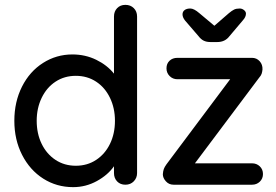

<svg xmlns="http://www.w3.org/2000/svg" viewBox="-20 -760 1136 790"><path d="M544 -692V-48Q544 -28 530.5 -14Q517 0 496 0Q475 0 462 -13.5Q449 -27 449 -48V-76Q424 -40 378.5 -15Q333 10 281 10Q213 10 158 -25Q103 -60 71 -122.5Q39 -185 39 -263Q39 -341 70.5 -403.5Q102 -466 157 -501Q212 -536 278 -536Q331 -536 376 -514Q421 -492 449 -457V-692Q449 -713 462 -726.5Q475 -740 496 -740Q517 -740 530.5 -726.5Q544 -713 544 -692ZM453 -263Q453 -315 432.5 -357.5Q412 -400 375.5 -424Q339 -448 292 -448Q245 -448 208.5 -424Q172 -400 151.5 -357.5Q131 -315 131 -263Q131 -210 151.5 -168Q172 -126 208.5 -102Q245 -78 292 -78Q339 -78 375.5 -102Q412 -126 432.5 -168Q453 -210 453 -263ZM1062 -44Q1062 -25 1049 -12.5Q1036 0 1017 0H694Q675 0 662.5 -14Q650 -28 650 -43Q651 -56 654 -64.5Q657 -73 665 -84L927 -434H710Q691 -434 678 -447Q665 -460 665 -479Q665 -498 677.5 -510Q690 -522 710 -522H1017Q1036 -522 1048.5 -508Q1061 -494 1060 -474Q1059 -464 1056.5 -456.5Q1054 -449 1046 -440L782 -88H1017Q1036 -88 1049 -75.5Q1062 -63 1062 -44ZM992 -704Q992 -690 979 -676L924 -611Q906 -587 874 -587H846Q830 -587 818.5 -592.5Q807 -598 797 -611L741 -676Q731 -689 731 -701Q731 -712 739.5 -718.5Q748 -725 763 -725Q778 -725 800 -706L862 -654L922 -706Q934 -716 943 -720.5Q952 -725 966 -725Q976 -725 984 -718.5Q992 -712 992 -704Z"/></svg>

Font: Quicksand Medium
Style: Regular
Weight: 500
Designer: Andrew Paglinawan
Foundry: Andrew Paglinawan
Version: Version 3.000